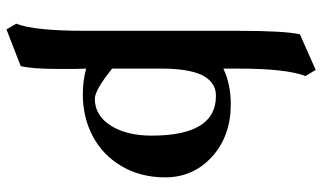

<svg xmlns="http://www.w3.org/2000/svg" viewBox="-221 -526 995 593"><g transform="rotate(90 276.5 -229.5)"><path d="M398.9 -200.2Q398.9 -398.9 276.9 -398.9Q263.7 -398.9 252.7 -395.3Q241.7 -391.6 230 -380.9Q218.3 -370.1 210.2 -352.3Q202.1 -334.5 197 -303.7Q191.9 -272.9 191.9 -231.9V-78.1Q197.8 -74.2 206.5 -67.1Q215.3 -60.1 217.8 -58.1Q264.2 -24.9 285.2 -24.9Q336.4 -24.9 367.7 -73.7Q398.9 -122.6 398.9 -200.2ZM184.1 204.1 70.8 248 53.2 217.8Q75.2 162.6 75.2 2.9V-470.2Q75.2 -609.4 85.9 -658.2L195.8 -707L214.8 -675.8Q191.9 -615.2 191.9 -470.2V-421.9Q240.2 -444.8 301.8 -444.8Q399.9 -444.8 463.9 -387Q527.8 -329.1 527.8 -242.2Q527.8 -167 493.9 -108.6Q460 -50.3 401.6 -19Q343.3 12.2 271 12.2Q230.5 12.2 191.9 2Q191.9 7.3 192.4 19Q192.9 30.8 192.9 37.1V87.9Q192.9 169.4 184.1 204.1Z"/></g></svg>

Font: Common Serif
Style: Bold
Weight: 700
Designer: Philipp H. Poll, Khaled Hosny
Foundry: Stefan Peev, Context Ltd.
Version: Version 1.026